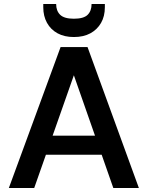

<svg xmlns="http://www.w3.org/2000/svg" viewBox="-20 -934 735 954"><path d="M24 0 281 -700H415L670 0H543L347 -560L150 0ZM138 -165 171 -260H515L547 -165ZM347 -750Q300 -750 266 -768.5Q232 -787 213.5 -820.5Q195 -854 195 -898V-914H259Q259 -880 279 -860.5Q299 -841 347 -841Q396 -841 415.5 -860.5Q435 -880 435 -914H501V-898Q501 -853 482 -820Q463 -787 429 -768.5Q395 -750 347 -750Z"/></svg>

Font: DM Sans 24pt SemiBold
Style: Regular
Weight: 600
Designer: Colophon Foundry, Jonny Pinhorn
Foundry: Colophon Foundry
Version: Version 4.004;gftools[0.9.30]